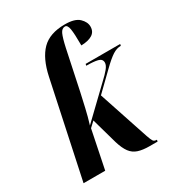

<svg xmlns="http://www.w3.org/2000/svg" viewBox="-183 -886 928 1006"><g transform="rotate(-30 280.5 -382.5)"><path d="M427 5Q386 5 358.5 -4Q331 -13 313.5 -36.5Q296 -60 283 -103L239 -259L208 -230L161 0H30L152 -574Q173 -673 221 -721.5Q269 -770 361 -770Q421 -770 446.5 -745.5Q472 -721 472 -693Q472 -662 448 -647Q424 -632 381 -631Q381 -702 376 -731Q371 -760 356 -760Q337 -760 326.5 -737.5Q316 -715 304 -660L254 -423Q245 -383 234.5 -336.5Q224 -290 210 -245L386 -414Q410 -436 426.5 -456Q443 -476 443 -492Q443 -514 418.5 -520Q394 -526 350 -526L352 -536H561L559 -526Q534 -526 509 -510Q484 -494 443 -454L339 -353L440 -49Q449 -23 455 -14Q461 -5 477 -5L475 5Z"/></g></svg>

Font: Noto Serif Display ExtraCondensed
Style: Bold Italic
Weight: 700
Width: 2
Italic angle: -12°
Designer: Monotype Design Team
Foundry: Monotype Imaging Inc.
Version: Version 2.009